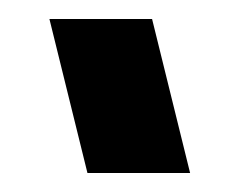

<svg xmlns="http://www.w3.org/2000/svg" viewBox="-20 -1009 253 202"><path d="M140 -989 180 -827H72L32 -989Z"/></svg>

Font: Orbitron
Style: Regular
Weight: 500
Designer: Matt McInerney
Foundry: Matt McInerney
Version: 1.000